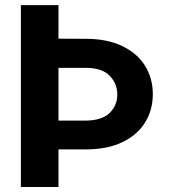

<svg xmlns="http://www.w3.org/2000/svg" viewBox="-20 -748 709 768"><path d="M63.5 -727.5H213.9V-593.3L322.3 -592.8Q409.2 -592.8 469.2 -563.7Q529.3 -534.7 560.3 -484.6Q591.3 -434.6 591.3 -371.6Q591.3 -308.1 560.3 -258.1Q529.3 -208 469.2 -179.2Q409.2 -150.4 322.3 -150.4H213.9V0H63.5ZM213.9 -265.6H322.3Q388.2 -266.1 418.7 -296.4Q449.2 -326.7 449.2 -369.6Q449.2 -413.6 418.7 -445.1Q388.2 -476.6 322.3 -476.6H213.9Z"/></svg>

Font: Inter-Bold
Style: Bold
Weight: 700
Designer: Rasmus Andersson
Foundry: rsms
Version: Version 4.000;git-a52131595